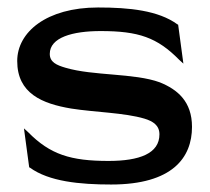

<svg xmlns="http://www.w3.org/2000/svg" viewBox="-20 -482 560 513"><path d="M26 -319C26 -232 93 -205 170 -192C233 -182 312 -181 366 -165C389 -158 406 -147 406 -123C406 -72 353 -52 270 -52C169 -52 114 -69 55 -129L44 -139L58 -35L60 -34C111 3 193 11 277 11C441 11 493 -61 493 -143C493 -211 454 -243 407 -262C339 -287 229 -279 155 -301C131 -308 113 -316 113 -338C113 -382 174 -399 249 -399C350 -399 400 -382 459 -322L470 -312L456 -416L454 -417C403 -454 326 -462 242 -462C104 -462 26 -396 26 -319Z"/></svg>

Font: Charger Sport
Style: DfBdExt
Weight: 400
Designer: Jasper
Foundry: Cannot Into Space Fonts
Version: Version 1.1